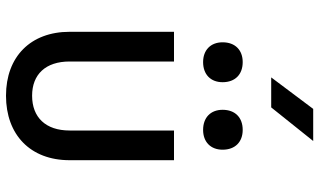

<svg xmlns="http://www.w3.org/2000/svg" viewBox="-232 -822 1064 640"><g transform="rotate(90 300.0 -502.0)"><path d="M338 -874 450 -1014H343L238 -874ZM187 -647C228 -647 254 -672 254 -712C254 -754 228 -779 187 -779C147 -779 121 -754 121 -712C121 -672 147 -647 187 -647ZM413 -647C453 -647 479 -672 479 -712C479 -754 453 -779 413 -779C372 -779 346 -754 346 -712C346 -672 372 -647 413 -647ZM299 10C429 10 514 -71 514 -202V-550H415V-202C415 -122 371 -77 299 -77C228 -77 185 -122 185 -202V-550H86V-202C86 -72 169 10 299 10Z"/></g></svg>

Font: Tekne LDO Medium
Style: Regular
Weight: 500
Monospace: yes
Designer: Alessio Laiso, Mario Rullo, Paolo Rosset
Foundry: Alessio Laiso
Version: Version 1.000;hotconv 1.0.109;makeotfexe 2.5.65596